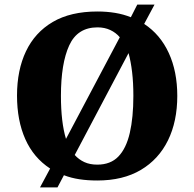

<svg xmlns="http://www.w3.org/2000/svg" viewBox="-20 -775 845 835"><path d="M198 -42Q126 -89 90 -170Q54 -251 54 -359Q54 -470 93 -552Q132 -634 209.5 -679.5Q287 -725 404 -725Q444 -725 480.5 -719Q517 -713 549 -700L577 -755H652L607 -671Q677 -625 714 -544.5Q751 -464 751 -358Q751 -247 710.5 -164.5Q670 -82 592.5 -36Q515 10 403 10Q361 10 325 4.5Q289 -1 258 -13L230 40H154ZM403 -59Q461 -59 495 -94.5Q529 -130 544.5 -197Q560 -264 560 -358Q560 -415 554.5 -461.5Q549 -508 539 -544L305 -101Q323 -81 347 -70Q371 -59 403 -59ZM501 -613Q484 -633 459.5 -644.5Q435 -656 404 -656Q317 -656 281 -577.5Q245 -499 245 -358Q245 -301 250.5 -254Q256 -207 267 -171Z"/></svg>

Font: Noto Serif Bengali ExtraBold
Style: Regular
Weight: 800
Designer: Juan Bruce, Universal Thirst, Indian Type Foundry and the Monotype Design Team.
Foundry: Monotype Imaging Inc.
Version: Version 2.003